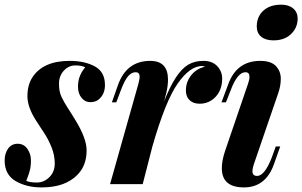

<svg xmlns="http://www.w3.org/2000/svg" viewBox="-39 -793 1302 827"><path d="M296.9 -419.9Q296.9 -467.3 328.1 -502.9Q314 -511.2 285.4 -511.2Q256.8 -511.2 236.1 -488.8Q215.3 -466.3 215.1 -433.1Q214.8 -399.9 225.3 -377.2Q235.8 -354.5 251.5 -330.1Q267.6 -305.7 287.1 -273.4Q334 -196.3 334 -145.8Q334 -95.2 311 -60.5Q288.1 -25.9 245.4 -5.9Q202.6 14.2 138.7 14.2Q74.7 14.2 27.8 -13.4Q-19 -41 -19 -102.1Q-19 -131.8 -4.2 -152.8Q10.7 -173.8 37.1 -173.8Q63.5 -173.8 78.9 -151.9Q94.2 -129.9 94.2 -103Q94.2 -76.2 89.4 -58.6Q84.5 -41 79.8 -29.1Q75.2 -17.1 74.2 -14.2Q88.9 -6.8 119.6 -6.8Q150.4 -6.8 173.6 -29.8Q196.8 -52.7 196.8 -88.6Q196.8 -124.5 183.1 -158.4Q169.4 -192.4 153.3 -216.8Q137.2 -241.2 117.7 -271.5Q79.1 -330.6 79.1 -378.7Q79.1 -426.8 100.6 -460Q147 -530.8 261.2 -530.8Q325.7 -530.8 369.4 -507.1Q413.1 -483.4 413.1 -426.8Q413.1 -386.7 385.7 -364.3Q372.1 -353 349.6 -353Q327.1 -353 312 -371.8Q296.9 -390.6 296.9 -419.9Z M837.9 -530.8Q875 -530.8 896.5 -508.3Q918 -485.8 918 -454.1Q918 -422.4 905.5 -398.4Q893.1 -374.5 871.1 -360.4Q849.1 -346.2 821.3 -346.2Q793.5 -346.2 777.6 -361.6Q761.7 -377 761.7 -403.1Q761.7 -429.2 772.5 -450.2Q795.4 -494.6 844.7 -505.9Q833 -508.8 832 -508.8Q779.3 -508.8 726.3 -433.1Q673.3 -357.4 617.2 -161.6L575.7 0H435.1L557.1 -432.1Q562.5 -452.1 562.5 -462.4Q562.5 -481.9 544.9 -481.9Q527.3 -481.9 512.2 -464.1Q497.1 -446.3 481 -402.8L461.9 -352.1H442.9L469.7 -428.2Q506.8 -530.8 607.9 -530.8Q684.6 -530.8 684.6 -450.2Q684.6 -422.4 676.8 -391.1L668 -356.4Q716.8 -482.4 772 -514.6Q800.8 -531.2 837.9 -530.8Z M1035.6 -462.4Q1035.6 -481.9 1018.1 -481.9Q983.4 -481.9 954.1 -402.8L934.1 -352.1H915L943.4 -428.2Q979.5 -530.8 1082 -530.8Q1128.4 -530.8 1149.4 -508.5Q1170.4 -486.3 1170.4 -454.3Q1170.4 -422.4 1159.2 -391.1L1054.2 -85Q1048.3 -67.4 1048.3 -56.2Q1048.3 -35.2 1068.4 -35.2Q1100.6 -35.2 1131.3 -113.8L1148.9 -162.1H1168L1142.1 -88.9Q1106.9 14.2 1011.7 14.2Q916.5 14.2 916.5 -68.4Q916.5 -102.1 931.2 -145L1029.3 -432.1Q1035.6 -449.7 1035.6 -462.4ZM1243.2 -712.4Q1242.7 -684.6 1229 -663.6Q1199.7 -619.1 1139.2 -619.1Q1105 -619.1 1085.9 -635Q1066.9 -650.9 1066.9 -679.4Q1066.9 -708 1080.3 -729.2Q1093.8 -750.5 1116.9 -761.7Q1140.1 -772.9 1172.4 -772.9Q1204.6 -772.9 1223.9 -756.6Q1243.2 -740.2 1243.2 -712.4Z"/></svg>

Font: PlayfairDisplay-BoldItalic
Style: Bold Italic
Weight: 700
Italic angle: -14.9847°
Designer: Claus Eggers Sørensen
Foundry: Claus Eggers Sørensen
Version: Version 1.002;PS 001.002;hotconv 1.0.70;makeotf.lib2.5.58329